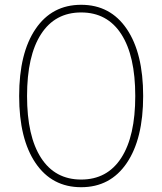

<svg xmlns="http://www.w3.org/2000/svg" viewBox="-20 -768 678 802"><path d="M319 14Q197 14 128.5 -87Q60 -188 60 -367Q60 -546 128.5 -647Q197 -748 319 -748Q441 -748 509.5 -647Q578 -546 578 -367Q578 -188 509.5 -87Q441 14 319 14ZM319 -18Q428 -18 486.5 -108.5Q545 -199 545 -367Q545 -535 486.5 -625.5Q428 -716 319 -716Q210 -716 151.5 -625.5Q93 -535 93 -367Q93 -199 151.5 -108.5Q210 -18 319 -18Z"/></svg>

Font: YamahaIndonesia935. App Thin
Style: Regular
Weight: 100
Designer: Dalton Maag Ltd
Foundry: Dalton Maag Ltd
Version: Version 1.002